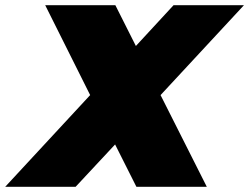

<svg xmlns="http://www.w3.org/2000/svg" viewBox="-59 -719 959 739"><path d="M288 -353 115 -699H385L464 -542L609 -699H880L559 -353L737 0H466L384 -163L232 0H-39Z"/></svg>

Font: Prompt Black
Style: Italic
Weight: 900
Italic angle: -12°
Designer: Katatrad Team
Foundry: CadsonDemak
Version: Version 1.001